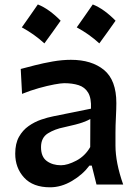

<svg xmlns="http://www.w3.org/2000/svg" viewBox="-20 -817 605 850"><path d="M201.7 12.2Q126 12.2 86.7 -30.8Q47.4 -73.7 47.4 -136.7Q47.4 -181.6 64 -211.2Q80.6 -240.7 106.7 -259Q132.8 -277.3 162.1 -287.4Q191.4 -297.4 216.3 -302.2L382.8 -335.9Q384.8 -382.8 370.1 -407Q355.5 -431.2 328.1 -439.9Q300.8 -448.7 264.2 -448.7Q250 -448.7 220 -443.1Q189.9 -437.5 152.3 -427Q114.7 -416.5 77.6 -401.4L71.8 -511.7Q97.7 -518.6 134.8 -528.1Q171.9 -537.6 213.6 -544.9Q255.4 -552.2 293.9 -552.2Q386.2 -552.2 440.7 -507.1Q495.1 -461.9 495.1 -360.8Q495.1 -335.9 493.2 -298.6Q491.2 -261.2 491.2 -228.5V-172.9Q491.2 -96.7 525.4 0H407.2L386.2 -84H376Q346.2 -43.9 298.6 -15.9Q251 12.2 201.7 12.2ZM250 -85.4Q278.8 -85.4 317.6 -105.7Q356.4 -126 379.4 -166L379.9 -290Q368.2 -283.2 345.5 -274.9Q322.8 -266.6 262.7 -253.4Q222.7 -245.6 192.1 -226.6Q161.6 -207.5 161.6 -165.5Q161.6 -122.6 187.3 -104Q212.9 -85.4 250 -85.4ZM390.7 -797.3Q416.5 -787.1 441.7 -768.8Q466.9 -750.6 491.6 -725.3Q474.5 -700.6 456.5 -675.7Q438.5 -650.7 419.7 -624.9Q374.6 -666.3 319.8 -695.8Q338 -721.6 355.5 -746.6Q372.9 -771.5 390.7 -797.3ZM147.5 -797.3Q173.3 -787.1 198.5 -768.8Q223.8 -750.6 248.5 -725.3Q231.3 -700.6 213.3 -675.7Q195.3 -650.7 176.5 -624.9Q131.4 -666.3 76.6 -695.8Q94.9 -721.6 112.3 -746.6Q129.8 -771.5 147.5 -797.3Z"/></svg>

Font: Pinar SemiBold
Style: Regular
Weight: 600
Designer: Amin Abedi
Version: Version 3.000